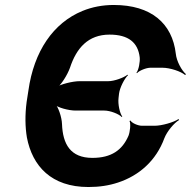

<svg xmlns="http://www.w3.org/2000/svg" viewBox="-20 -741 767 771"><path d="M351 -107C263 -107 232 -162 229 -243C228 -271 214 -312 200 -326L196 -323C211 -309 255 -297 284 -297H399C423 -297 458 -283 469 -271L471 -273C461 -286 453 -323 456 -347L458 -365C461 -389 480 -426 494 -439L492 -441C477 -429 439 -415 415 -415H300C272 -415 223 -403 204 -390L207 -387C226 -400 251 -441 261 -469C287 -548 334 -602 420 -602C496 -602 534 -570 541 -511C543 -494 537 -460 528 -449L530 -447C538 -457 567 -469 584 -469H632C663 -469 707 -454 723 -440L727 -443C710 -457 689 -495 686 -525C672 -647 587 -721 437 -721C392 -721 350 -713 311 -697C194 -649 116 -535 94 -377L87 -332C80 -279 81 -231 88 -189C110 -74 186 10 335 10C379 10 418 4 454 -8C539 -36 607 -96 640 -186C651 -214 679 -247 699 -259L697 -263C678 -250 630 -236 601 -236H550C534 -236 509 -247 504 -257L500 -255C506 -245 502 -211 496 -196C471 -138 427 -107 351 -107Z"/></svg>

Font: Asimov
Style: EdgeIt
Weight: 500
Designer: Google
Version: Version 2.000980: 2014